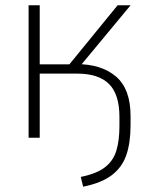

<svg xmlns="http://www.w3.org/2000/svg" viewBox="-20 -520 565 725"><path d="M294 185 285 148Q345 136 376.5 111.5Q408 87 419.5 48.5Q431 10 431 -44V-78Q431 -164 391.5 -203Q352 -242 272 -242H130V0H88V-500H130V-277H242L424 -500H473L278 -265L268 -278Q363 -278 418 -231Q473 -184 473 -82V-47Q473 19 457 65.5Q441 112 402 141.5Q363 171 294 185Z"/></svg>

Font: Mulish ExtraLight
Style: Regular
Weight: 200
Designer: Vernon Adams
Foundry: Vernon Adams
Version: Version 3.603